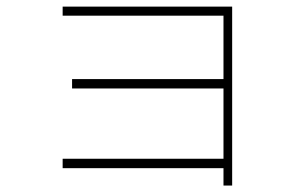

<svg xmlns="http://www.w3.org/2000/svg" viewBox="-20 -587 920 589"><path d="M665.6 -17.8V-71.1H172.2V-100H665.6V-315.6H201.1V-344.4H665.6V-538.9H172.2V-566.7H692.2V-17.8Z"/></svg>

Font: Paperlogy 1 Thin
Style: Regular
Weight: 250
Designer: redesigned by Lee Juim, glyphs from Gmarket Sans & Montserrat
Foundry: PT&
Version: Version 1.001